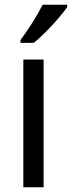

<svg xmlns="http://www.w3.org/2000/svg" viewBox="-20 -786 302 806"><path d="M163 0H78V-536H163ZM262 -756Q249 -737 224.5 -708.5Q200 -680 172 -652Q144 -624 122 -606H66V-618Q90 -650 116 -691Q142 -732 159 -766H262Z"/></svg>

Font: Noto Sans Gurmukhi SemiCondensed
Style: Regular
Weight: 400
Width: 4
Designer: Jelle Bosma - Monotype Design Team
Foundry: Monotype Imaging Inc.
Version: Version 2.004; ttfautohint (v1.8.4.7-5d5b)